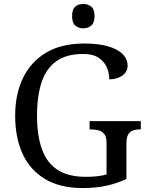

<svg xmlns="http://www.w3.org/2000/svg" viewBox="-20 -945 754 975"><path d="M401 10Q285 10 208.5 -36Q132 -82 94.5 -164.5Q57 -247 57 -358Q57 -466 96.5 -548.5Q136 -631 214 -677.5Q292 -724 407 -724Q481 -724 530 -709.5Q579 -695 603.5 -669.5Q628 -644 628 -612Q628 -580 601 -561Q574 -542 535 -542Q535 -573 522.5 -602.5Q510 -632 481 -651.5Q452 -671 403 -671Q318 -671 266.5 -634.5Q215 -598 191.5 -528Q168 -458 168 -358Q168 -258 192.5 -188.5Q217 -119 271.5 -83Q326 -47 417 -47Q446 -47 473 -50Q500 -53 521 -59V-220Q521 -250 509.5 -264.5Q498 -279 479.5 -283.5Q461 -288 439 -288H435V-330H695V-288H691Q672 -288 656.5 -283Q641 -278 631.5 -263Q622 -248 622 -216V-36Q572 -13 519 -1.5Q466 10 401 10ZM403 -801Q379 -801 362.5 -815Q346 -829 346 -863Q346 -898 362.5 -911.5Q379 -925 403 -925Q426 -925 443 -911.5Q460 -898 460 -863Q460 -829 443 -815Q426 -801 403 -801Z"/></svg>

Font: Noto Serif Sinhala
Style: Regular
Weight: 400
Designer: Jelle Bosma - Monotype Design Team
Foundry: Monotype Imaging Inc.
Version: Version 2.006